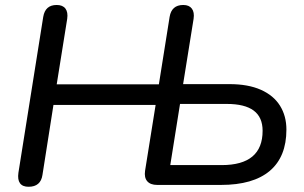

<svg xmlns="http://www.w3.org/2000/svg" viewBox="-20 -732 1204 760"><path d="M52.9 -48.2 151.1 -665.2Q155 -688.7 168.2 -700.5Q181.4 -712.3 204.5 -712.3Q228.3 -712.3 239.1 -697.9Q249.8 -683.6 246 -657.4L204.5 -398.3H608.9L651.4 -665.2Q655.3 -688.7 668.8 -700.5Q682.3 -712.3 705.5 -712.3Q728.7 -712.3 739.4 -697.9Q750.2 -683.6 746.3 -657.4L704.8 -399H888.7Q962 -399 1012.4 -376.7Q1062.9 -354.3 1088.3 -313.6Q1113.7 -272.9 1113.7 -219Q1113.7 -111.3 1047.9 -55.6Q982.1 0 854.7 0H602.3Q575.5 0 562.9 -14.5Q550.3 -29 554.2 -55.8L596 -316.7H191.6L148.1 -39.8Q141.3 7.3 93 7.3Q69.3 7.3 59.1 -6.8Q49 -20.8 52.9 -48.2ZM1019.5 -214.3Q1019.5 -268 984.2 -294.3Q948.9 -320.6 877.7 -320.6H692.6L654 -78.5H857.5Q1019.5 -78.5 1019.5 -214.3Z"/></svg>

Font: SN Pro Thin
Style: Italic
Weight: 200
Italic angle: -9°
Designer: Tobias Whetton
Foundry: Supernotes
Version: Version 1.003;Glyphs 3.3 (3324)